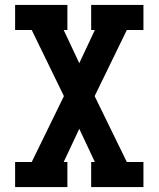

<svg xmlns="http://www.w3.org/2000/svg" viewBox="-20 -755 640 775"><path d="M41 0V-101H108L238 -367L108 -634H41V-735H252V-634H237L300 -500L363 -634H348V-735H559V-634H492L362 -367L492 -101H559V0H348V-101H363L300 -235L237 -101H252V0Z"/></svg>

Font: Iosevka Slab Extended
Style: Bold
Weight: 700
Width: 7
Monospace: yes
Designer: Belleve Invis
Foundry: Belleve Invis
Version: Version 11.1.0; ttfautohint (v1.8.3)